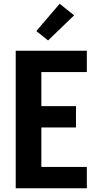

<svg xmlns="http://www.w3.org/2000/svg" viewBox="-20 -1006 540 1026"><path d="M64 0V-735H444V-621H201V-439H386V-325H201V-114H444V0ZM237 -790 174 -840 299 -986 376 -924Z"/></svg>

Font: Iosevka SS18 Heavy
Style: Regular
Weight: 900
Monospace: yes
Designer: Belleve Invis
Foundry: Belleve Invis
Version: Version 25.1.1; ttfautohint (v1.8.4)